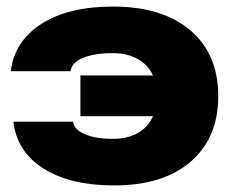

<svg xmlns="http://www.w3.org/2000/svg" viewBox="-20 -552 699 585"><path d="M324 -129Q369 -129 400.5 -147Q432 -165 446 -198H225V-322H446Q432 -354 400 -372Q368 -390 324 -390Q267 -390 232.5 -375.5Q198 -361 195 -335H13Q24 -427 106.5 -479.5Q189 -532 324 -532Q475 -532 560 -459.5Q645 -387 645 -259Q645 -132 561 -59.5Q477 13 328 13Q194 13 112.5 -38.5Q31 -90 21 -181H203Q206 -157 238.5 -143Q271 -129 324 -129Z"/></svg>

Font: Non Bureau Extended
Style: Bold
Weight: 700
Width: 7
Designer: Jona Saucedo
Foundry: Non Foundry
Version: Version 1.000; ttfautohint (v1.8.4)